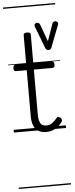

<svg xmlns="http://www.w3.org/2000/svg" viewBox="-80 -966 556 1423"><g transform="rotate(-5 198.5 -255.0)"><path d="M240 17Q205 17 181.5 2.5Q158 -12 146.5 -40Q135 -68 135 -107V-452H57Q47 -452 42.5 -457.5Q38 -463 38 -475Q38 -488 42.5 -494Q47 -500 57 -500H135V-711Q135 -721 141 -725.5Q147 -730 160 -730Q174 -730 181 -725.5Q188 -721 188 -711V-500H324Q335 -500 339.5 -494Q344 -488 344 -475Q344 -463 339.5 -457.5Q335 -452 324 -452H188V-119Q188 -78 199.5 -54.5Q211 -31 246 -31Q271 -31 289 -45Q307 -59 324 -79Q331 -88 338.5 -86.5Q346 -85 354 -79Q361 -72 362.5 -64.5Q364 -57 360 -50Q346 -29 327.5 -14Q309 1 287 9Q265 17 240 17ZM376 -795Q387 -795 393.5 -787Q400 -779 395 -767L331 -601Q329 -595 323 -591Q317 -587 308 -587Q301 -587 295.5 -591.5Q290 -596 287 -601L224 -766Q219 -779 224.5 -787Q230 -795 242 -795Q249 -795 254.5 -791.5Q260 -788 263 -781L310 -652L355 -780Q358 -787 363.5 -791Q369 -795 376 -795ZM0 410H388V420H0ZM0 -20H388V0H0ZM0 -505H388V-500H0ZM0 -930H388V-920H0Z"/></g></svg>

Font: Playwrite DE Grund Guides
Style: Regular
Weight: 400
Designer: Veronika Burian, José Scaglione
Foundry: TypeTogether
Version: Version 1.003